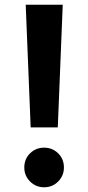

<svg xmlns="http://www.w3.org/2000/svg" viewBox="-20 -785 375 814"><path d="M89 -765H246L225 -245H110ZM167 -159Q202 -159 226.5 -135Q251 -111 251 -75Q251 -40 226.5 -15.5Q202 9 167 9Q132 9 107.5 -15.5Q83 -40 83 -75Q83 -111 107.5 -135Q132 -159 167 -159Z"/></svg>

Font: Application Semibold
Style: Regular
Weight: 600
Designer: Wei Huang
Foundry: Wei Huang
Version: Version 0.012